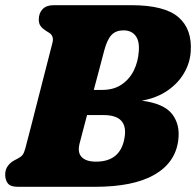

<svg xmlns="http://www.w3.org/2000/svg" viewBox="-20 -720 756 740"><path d="M186.5 -700H486Q614.5 -700 668 -653.5Q721.5 -607 715 -520Q712 -477 689.2 -438Q666.5 -399 625.5 -370.8Q584.5 -342.5 526.5 -332Q612 -321 643.5 -280.2Q675 -239.5 667 -179Q656 -93 575 -46.5Q494 0 346 0H49Q20 0 10 -13.5Q0 -27 0 -47Q0 -67.5 10.8 -81.2Q21.5 -95 34.5 -101.5L49.5 -109.5Q61 -115.5 67 -123Q73 -130.5 78 -149.5Q88 -187.5 101.8 -241.2Q115.5 -295 130.5 -353.5Q145.5 -412 159.2 -465.5Q173 -519 182.5 -556.5Q188.5 -581.5 169.5 -593.5L156 -602Q143 -610.5 136.2 -620Q129.5 -629.5 129.5 -644.5Q129.5 -669.5 144.2 -684.8Q159 -700 186.5 -700ZM381.5 -524.5Q374.5 -498 364 -458Q353.5 -418 341.5 -373.5H374.5Q418 -373.5 448.5 -394Q479 -414.5 495.8 -448.5Q512.5 -482.5 515 -523.5Q518 -562.5 502 -582.8Q486 -603 456 -603Q427 -603 410 -585.5Q393 -568 381.5 -524.5ZM286.5 -166Q278 -132 295 -114.5Q312 -97 350 -97Q443.5 -97 459.5 -186.5Q476.5 -276.5 379 -276.5H315.5Q306.5 -242.5 299 -213.8Q291.5 -185 286.5 -166Z"/></svg>

Font: Fraunces 144pt SuperSoft Black
Style: Italic
Weight: 900
Italic angle: -16°
Version: Version 1.000;[b76b70a41]